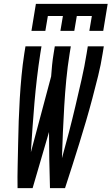

<svg xmlns="http://www.w3.org/2000/svg" viewBox="-20 -975 578 995"><path d="M317 0H239Q237 -73 235.5 -145.5Q234 -218 234 -291L149 0H71Q70 -58 71.5 -116Q73 -174 74 -232Q75 -290 77 -348Q79 -406 82.5 -464.5Q86 -523 91.5 -581.5Q97 -640 106 -698L112 -735H195L189 -698Q179 -634 171.5 -570Q164 -506 158.5 -442Q153 -378 148.5 -314Q144 -250 140 -186L245 -579Q247 -609 250 -638.5Q253 -668 258 -698L264 -735H347L341 -698Q330 -630 323.5 -562Q317 -494 313 -426Q309 -358 306 -290.5Q303 -223 301 -155Q320 -223 337.5 -290.5Q355 -358 371 -426Q387 -494 402.5 -562Q418 -630 429 -698L435 -735H518L512 -698Q503 -640 488.5 -581.5Q474 -523 458.5 -464.5Q443 -406 426 -348Q409 -290 391 -232Q373 -174 354.5 -116Q336 -58 317 0ZM143 -815 166 -955H538L515 -815H443L456 -892H378L365 -815H293L306 -892H228L215 -815Z"/></svg>

Font: Iosevka Term Curly Md Obl
Style: Regular
Weight: 500
Italic angle: -9°
Designer: Belleve Invis
Foundry: Belleve Invis
Version: Version 32.3.0